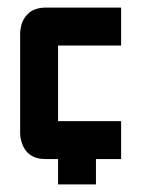

<svg xmlns="http://www.w3.org/2000/svg" viewBox="-20 -420 406 507"><path d="M33.2 -333.5Q33.2 -335 33.4 -337.4Q33.7 -339.8 34.9 -346.7Q36.1 -353.5 38.3 -359.9Q40.5 -366.2 45.7 -373.8Q50.8 -381.3 57.6 -387Q64.5 -392.6 75.4 -396.2Q86.4 -399.9 100.1 -399.9H299.8V-299.8H133.3V-100.1H299.8V0H233.4V66.9H133.3V0H100.1Q50.3 0 36.6 -45.9Q33.2 -57.6 33.2 -66.9Z"/></svg>

Font: Malkor
Style: Bold
Weight: 700
Version: Version 1.3